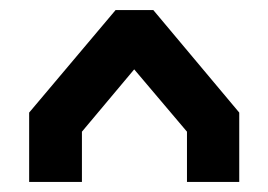

<svg xmlns="http://www.w3.org/2000/svg" viewBox="-20 -780 534 382"><path d="M210 -760 38 -556V-418H143V-518L247 -642L352 -518V-418H456V-556L285 -760Z"/></svg>

Font: Tekex
Style: Regular
Weight: 400
Designer: NC Empire
Foundry: NC Empire
Version: Version 1.001;hotconv 1.0.109;makeotfexe 2.5.65596